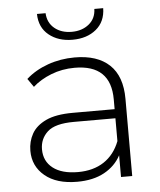

<svg xmlns="http://www.w3.org/2000/svg" viewBox="-52 -770 682 820"><g transform="rotate(-5 288.5 -360.5)"><path d="M434 0V-93Q410 -48 362.5 -22Q315 4 246 4Q158 4 108 -37.5Q58 -79 58 -145Q58 -185 76.5 -218Q95 -251 137.5 -271Q180 -291 253 -291H432V-333Q432 -482 277 -482Q223 -482 176 -463.5Q129 -445 97 -416L72 -452Q111 -487 165.5 -506.5Q220 -526 281 -526Q378 -526 430 -477Q482 -428 482 -331V0ZM432 -154V-252H254Q173 -252 140.5 -222Q108 -192 108 -147Q108 -96 146 -66.5Q184 -37 253 -37Q319 -37 364.5 -67Q410 -97 432 -154ZM279 -602Q218 -602 178 -634.5Q138 -667 137 -725H174Q176 -684 205 -660Q234 -636 279 -636Q323 -636 352.5 -660Q382 -684 383 -725H421Q420 -667 380.5 -634.5Q341 -602 279 -602Z"/></g></svg>

Font: Montserrat Light
Style: Regular
Weight: 300
Designer: Julieta Ulanovsky
Foundry: Julieta Ulanovsky
Version: Version 9.000; ttfautohint (v1.8.4.7-5d5b)